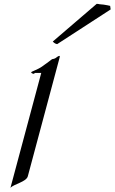

<svg xmlns="http://www.w3.org/2000/svg" viewBox="-20 -937 581 973"><path d="M269.8 -713.4 540.7 -889.2 538.2 -907.2C532.2 -908.7 519.1 -911.6 505 -913.6L485 -915.5C479.5 -917 473.9 -917.5 470 -917.5L247.5 -726.6C256 -716.8 264 -714.4 269.8 -713.4ZM279.7 -636.2C281.8 -644 283.1 -648.7 283.1 -651.2C283.1 -653.1 282.4 -653.8 281 -653.8C275.7 -653.8 267.5 -647 261.4 -642.6C254.4 -638.2 243.9 -637.2 243.9 -637.2C243.9 -637.2 217.4 -616.7 192.8 -599.6C171.6 -584.5 139.2 -574.7 138.2 -570.8C137 -566.4 147.8 -563 150.7 -563C154.2 -563 156.3 -567.4 156.3 -567.4H189L32.9 15.1C48.8 -3.9 113.3 -15.1 120.9 -43.5Z"/></svg>

Font: Pierce
Style: Oblique
Weight: 400
Italic angle: -15°
Version: Version 0.2.0